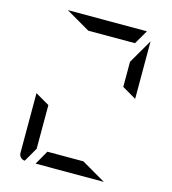

<svg xmlns="http://www.w3.org/2000/svg" viewBox="-140 -1113 1096 1226"><g transform="rotate(15 408.0 -500.0)"><path d="M717 -564 624 -618V-784L717 -944ZM315 -907 155 -1000H676H678L624 -907ZM661 0H210L263 -93H501ZM138 0Q122 -1 110.5 -12.5Q99 -24 99 -41V-436L192 -382V-93Z"/></g></svg>

Font: DSEG7 Modern Mini
Style: Regular
Weight: 400
Designer: Keshikan(Twitter:@keshinomi_88pro)
Version: Version 0.46